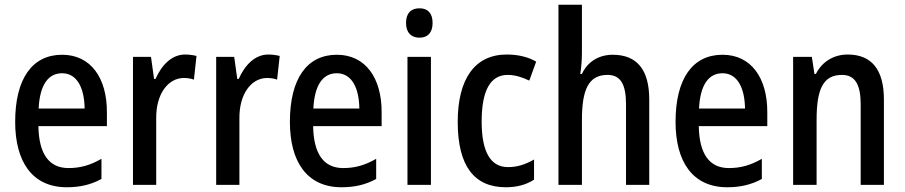

<svg xmlns="http://www.w3.org/2000/svg" viewBox="-20 -780 3816 810"><path d="M242 -549C116 -549 44 -448 44 -266C44 -99 115 10 262 10C318 10 364 -1 408 -25V-110C361 -83 319 -71 269 -71C187 -71 144 -130 142 -248H431V-308C431 -450 364 -549 242 -549ZM242 -471C306 -471 336 -407 337 -322H143C148 -423 184 -471 242 -471Z M761 -550C704 -550 662 -505 636 -447H630L617 -540H541V0H639V-281C638 -382 688 -451 756 -451C769 -451 786 -449 798 -444L809 -544C793 -548 776 -550 761 -550Z M1112 -550C1055 -550 1013 -505 987 -447H981L968 -540H892V0H990V-281C989 -382 1039 -451 1107 -451C1120 -451 1137 -449 1149 -444L1160 -544C1144 -548 1127 -550 1112 -550Z M1401 -549C1275 -549 1203 -448 1203 -266C1203 -99 1274 10 1421 10C1477 10 1523 -1 1567 -25V-110C1520 -83 1478 -71 1428 -71C1346 -71 1303 -130 1301 -248H1590V-308C1590 -450 1523 -549 1401 -549ZM1401 -471C1465 -471 1495 -407 1496 -322H1302C1307 -423 1343 -471 1401 -471Z M1750 -745C1714 -745 1693 -725 1693 -683C1693 -642 1715 -621 1750 -621C1784 -621 1805 -642 1805 -683C1805 -724 1785 -745 1750 -745ZM1798 -540H1699V0H1798Z M2114 10C2159 10 2199 0 2233 -22V-107C2198 -87 2164 -75 2123 -75C2049 -75 2012 -140 2012 -267C2012 -397 2048 -464 2122 -464C2151 -464 2182 -455 2213 -440L2242 -520C2211 -538 2170 -550 2118 -550C1983 -550 1911 -447 1911 -266C1911 -79 1981 10 2114 10Z M2435 -558V-760H2336V0H2435V-274C2435 -402 2463 -464 2543 -464C2597 -464 2621 -426 2621 -340V0H2719V-360C2719 -485 2668 -549 2565 -549C2508 -549 2459 -521 2435 -468H2428C2432 -492 2435 -526 2435 -558Z M3028 -549C2902 -549 2830 -448 2830 -266C2830 -99 2901 10 3048 10C3104 10 3150 -1 3194 -25V-110C3147 -83 3105 -71 3055 -71C2973 -71 2930 -130 2928 -248H3217V-308C3217 -450 3150 -549 3028 -549ZM3028 -471C3092 -471 3122 -407 3123 -322H2929C2934 -423 2970 -471 3028 -471Z M3556 -550C3500 -550 3449 -522 3422 -468H3416L3405 -540H3326V0H3425V-274C3425 -405 3453 -464 3532 -464C3588 -464 3611 -422 3611 -340V0H3709V-360C3709 -489 3655 -550 3556 -550Z"/></svg>

Font: Noto Sans Kannada Condensed Medium
Style: Regular
Weight: 500
Width: 3
Designer: Jelle Bosma - Monotype Design Team
Foundry: Monotype Imaging Inc.
Version: Version 2.005